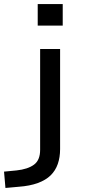

<svg xmlns="http://www.w3.org/2000/svg" viewBox="-94 -739 420 952"><path d="M93 -612V-719H217V-612ZM-67 193 -74 112 -12 106Q44 100 74.5 77.5Q105 55 105 4V-496H204V0Q204 41 192.5 74Q181 107 157 130.5Q133 154 93.5 168.5Q54 183 -1 187Z"/></svg>

Font: Nunito Sans 7pt Expanded
Style: Regular
Weight: 400
Width: 7
Designer: Vernon Adams
Foundry: Vernon Adams
Version: Version 3.101;gftools[0.9.27]